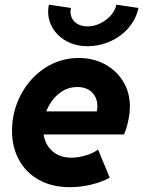

<svg xmlns="http://www.w3.org/2000/svg" viewBox="-20 -776 600 804"><path d="M30.3 -228.5Q30.3 -308.1 66.9 -378.4Q103.5 -448.7 167.7 -491Q231.9 -533.2 310.1 -533.2Q370.1 -533.2 418.9 -507.1Q467.8 -481 495.8 -434.8Q523.9 -388.7 523.9 -330.6Q523.9 -302.7 516.6 -268.6Q509.3 -234.4 499 -212.9H162.6Q169.9 -168 200.7 -141.8Q231.4 -115.7 278.3 -115.7Q308.6 -115.7 340.8 -125.7Q373 -135.7 390.6 -149.9L439.5 -31.7Q403.8 -12.7 359.9 -2.4Q315.9 7.8 272.9 7.8Q197.3 7.8 142.6 -22.9Q87.9 -53.7 59.1 -107.2Q30.3 -160.6 30.3 -228.5ZM385.3 -309.6Q387.7 -319.3 387.7 -332Q387.7 -366.7 365.2 -389.2Q342.8 -411.6 304.2 -411.6Q259.8 -411.6 225.6 -383.1Q191.4 -354.5 173.8 -309.6ZM181.6 -728Q181.6 -741.7 184.6 -756.3L276.9 -742.7Q275.4 -734.9 275.4 -727.5Q275.4 -699.2 295.2 -682.4Q314.9 -665.5 347.2 -665.5Q374.5 -665.5 400.6 -678.5Q426.8 -691.4 444.8 -712.4Q462.9 -733.4 467.3 -756.3L559.6 -742.7Q550.3 -696.8 519 -660.2Q487.8 -623.5 442.1 -603Q396.5 -582.5 346.2 -582.5Q299.3 -582.5 261.7 -602.1Q224.1 -621.6 202.9 -654.8Q181.6 -688 181.6 -728Z"/></svg>

Font: Reddit Sans Vanilla ExtraBold
Style: Italic
Weight: 800
Italic angle: -11.25°
Designer: Stephen Hutchings
Version: Version 1.013